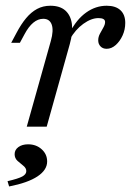

<svg xmlns="http://www.w3.org/2000/svg" viewBox="-20 -446 487 676"><path d="M74.2 0 158.9 -301.6Q169.4 -338.7 162.1 -359.3Q154.8 -379.8 132.3 -379.8Q113.7 -379.8 97.2 -366.1Q80.6 -352.4 66.1 -325L50 -295.2H19.4L37.9 -329.8Q54 -360.5 71.8 -381.9Q89.5 -403.2 110.5 -414.5Q131.5 -425.8 157.3 -425.8Q191.1 -425.8 210.1 -408.9Q229 -391.9 233.1 -361.7Q237.1 -331.5 225.8 -291.1L144.4 0ZM355.6 -274.2Q341.9 -274.2 333.9 -282.7Q325.8 -291.1 325.8 -304Q325.8 -316.1 331.9 -327.4Q337.9 -338.7 344 -349.2Q350 -359.7 350 -368.5Q350 -382.3 326.6 -382.3Q301.6 -382.3 273.4 -362.1Q245.2 -341.9 225.8 -307.3L226.6 -333.1Q250 -378.2 283.5 -402Q316.9 -425.8 355.6 -425.8Q387.1 -425.8 404 -410.1Q421 -394.4 421 -365.3Q421 -341.9 411.7 -321.4Q402.4 -300.8 387.5 -287.5Q372.6 -274.2 355.6 -274.2ZM12.1 210.5 6.5 191.9Q44.4 183.1 58.5 175.4Q72.6 167.7 72.6 156.5Q72.6 146 62.5 137.9Q52.4 129.8 41.9 120.6Q31.5 111.3 31.5 96.8Q31.5 81.5 44.8 71.8Q58.1 62.1 79 62.1Q107.3 62.1 126.6 79.4Q146 96.8 146 122.6Q146 152.4 112.1 175Q78.2 197.6 12.1 210.5Z"/></svg>

Font: Playfair 12pt Light
Style: Italic
Weight: 300
Italic angle: -15.6°
Designer: Claus Eggers Sørensen
Foundry: Claus Eggers Sørensen
Version: Version 2.000;gftools[0.9.28]